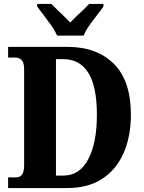

<svg xmlns="http://www.w3.org/2000/svg" viewBox="-20 -951 729 971"><path d="M21 0V-54H62Q102 -54 102 -114V-601Q102 -634 89.5 -647Q77 -660 56 -660H21V-714H320Q470 -714 556 -628Q642 -542 642 -371Q642 -262 605.5 -178Q569 -94 497.5 -47Q426 0 320 0ZM300 -63Q383 -63 426.5 -146Q470 -229 470 -371Q470 -514 426.5 -583Q383 -652 300 -652H263V-63ZM269 -771Q259 -794 240.5 -820.5Q222 -847 202 -873Q182 -899 168 -918V-931H240Q251 -919 268.5 -902.5Q286 -886 304 -868.5Q322 -851 335 -837Q348 -851 366.5 -868.5Q385 -886 402.5 -902.5Q420 -919 431 -931H503V-918Q490 -899 469.5 -873Q449 -847 430.5 -820.5Q412 -794 403 -771Z"/></svg>

Font: Noto Serif Georgian Condensed ExtraBold
Style: Regular
Weight: 800
Width: 3
Designer: Monotype Design Team, Akaki Razmadze
Foundry: Google LLC
Version: Version 2.003; ttfautohint (v1.8.4.7-5d5b)